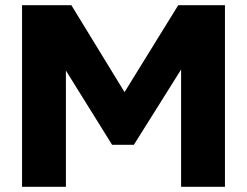

<svg xmlns="http://www.w3.org/2000/svg" viewBox="-20 -720 952 740"><path d="M65 0V-700H255L460 -365L667 -700H847V0H678V-452L496 -162H412L234 -448V0Z"/></svg>

Font: Georama SemiExpanded
Style: Bold
Weight: 700
Width: 6
Designer: Jean-Baptiste Levee
Foundry: Production Type
Version: Version 1.001